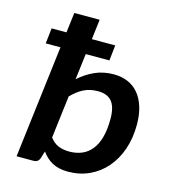

<svg xmlns="http://www.w3.org/2000/svg" viewBox="-107 -786 775 878"><g transform="rotate(15 281.0 -347.0)"><path d="M54.2 -606.4H124.5L136.2 -701.2H256.3L244.6 -606.4H355.5L347.2 -533.2H235.4L220.2 -410.2Q253.9 -440.4 294.2 -458.7Q334.5 -477.1 384.3 -477.1Q420.9 -477.1 450.7 -464.4Q480.5 -451.7 501.2 -427Q522 -402.3 533.4 -365.7Q544.9 -329.1 544.9 -281.7Q544.9 -217.3 526.4 -164.1Q507.8 -110.8 474.6 -72.8Q441.4 -34.7 395.8 -13.7Q350.1 7.3 295.4 7.3Q272 7.3 253.4 2.9Q234.9 -1.5 220 -9.5Q205.1 -17.6 192.9 -29.1Q180.7 -40.5 170.4 -54.7L160.6 -22.9Q156.7 -10.3 149.2 -5.1Q141.6 0 129.4 0H50.8L115.7 -533.2H45.9ZM334 -383.8Q295.4 -383.8 266.4 -368.9Q237.3 -354 210 -325.7L185.5 -125Q203.1 -101.6 225.8 -92.3Q248.5 -83 277.3 -83Q309.6 -83 336.2 -94Q362.8 -105 381.8 -128.2Q400.9 -151.4 411.1 -187.7Q421.4 -224.1 421.4 -275.4Q421.4 -305.7 415.5 -326.4Q409.7 -347.2 398.2 -359.9Q386.7 -372.6 370.6 -378.2Q354.5 -383.8 334 -383.8Z"/></g></svg>

Font: Carlito
Style: Bold Italic
Weight: 700
Italic angle: -7°
Designer: Lukasz Dziedzic
Foundry: tyPoland Lukasz Dziedzic
Version: Version 1.104